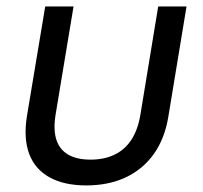

<svg xmlns="http://www.w3.org/2000/svg" viewBox="-20 -559 622 589"><path d="M244.6 9.8Q176.8 9.8 132.1 -14.9Q87.4 -39.6 69.6 -86.9Q51.8 -134.3 62.5 -202.1L118.7 -539.1H205.6L150.4 -206.5Q143.1 -160.2 153.1 -129.9Q163.1 -99.6 189.5 -84.5Q215.8 -69.3 257.8 -69.3Q299.8 -69.3 331.3 -84.5Q362.8 -99.6 382.8 -129.9Q402.8 -160.2 410.6 -206.5L465.3 -539.1H552.2L496.6 -202.1Q485.8 -134.8 452.4 -87.4Q418.9 -40 366.2 -15.1Q313.5 9.8 244.6 9.8Z"/></svg>

Font: Inter 18pt
Style: Italic
Weight: 400
Italic angle: -9.3988°
Designer: Rasmus Andersson
Foundry: rsms
Version: Version 4.001;git-66647c0bb